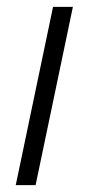

<svg xmlns="http://www.w3.org/2000/svg" viewBox="-20 -541 260 561"><path d="M135 -521H193L84 0H26Z"/></svg>

Font: Mona Sans Light
Style: Italic
Weight: 300
Italic angle: -11.7°
Designer: Deni Anggara
Foundry: GitHub
Version: Version 2.000